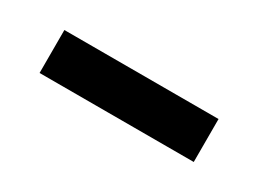

<svg xmlns="http://www.w3.org/2000/svg" viewBox="-23 -334 405 302"><g transform="rotate(30 180.0 -183.0)"><path d="M40 -222H320V-144H40Z"/></g></svg>

Font: Genos
Style: Bold
Weight: 700
Designer: Robert E. Leuschke
Foundry: Robert E. Leuschke
Version: Version 1.010